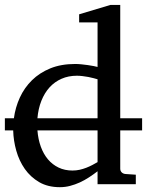

<svg xmlns="http://www.w3.org/2000/svg" viewBox="-20 -757 604 789"><path d="M380.9 -221.2H133.8Q136.7 -184.6 147.7 -154.3Q158.7 -124 177 -102.3Q195.3 -80.6 220.7 -68.4Q246.1 -56.2 277.8 -56.2Q293 -56.2 307.1 -59.3Q321.3 -62.5 334.5 -67.6Q347.7 -72.8 359.4 -78.9Q371.1 -85 380.9 -90.8ZM380.9 -431.2Q374.5 -433.1 364.5 -435.8Q354.5 -438.5 343 -440.7Q331.5 -442.9 319.1 -444.3Q306.6 -445.8 295.9 -445.8Q261.2 -445.8 232.9 -433.3Q204.6 -420.9 183.8 -398.2Q163.1 -375.5 150.1 -343Q137.2 -310.5 133.8 -271H380.9ZM474.1 -221.2V-64Q474.1 -54.7 480 -48.8Q485.8 -43 495.1 -42L538.1 -39.1V0H380.9V-53.2Q363.8 -40 345.5 -28.1Q327.1 -16.1 307.9 -7.3Q288.6 1.5 268.3 6.8Q248 12.2 226.1 12.2Q176.8 12.2 141.1 -8.5Q105.5 -29.3 82 -62.7Q58.6 -96.2 46.9 -137.7Q35.2 -179.2 34.2 -221.2H0V-271H37.1Q43 -315.4 61.5 -356Q80.1 -396.5 111.3 -427.2Q142.6 -458 186.8 -476.1Q231 -494.1 289.1 -494.1Q300.8 -494.1 314.5 -492.7Q328.1 -491.2 341.1 -489.5Q354 -487.8 364.5 -485.6Q375 -483.4 380.9 -481.9V-665H305.2V-698.2L434.1 -736.8H474.1V-271H564V-221.2Z"/></svg>

Font: Charis SIL Am
Style: Regular
Weight: 400
Foundry: SIL International
Version: Version 5.000